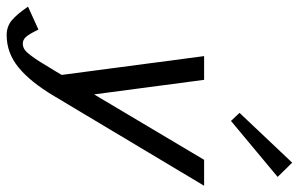

<svg xmlns="http://www.w3.org/2000/svg" viewBox="-206 -568 922 593"><g transform="rotate(90 255.5 -271.0)"><path d="M0 0ZM460.9 -711.9 504.9 -667 332 -522.9 307.1 -549.3ZM66.9 169.9Q40 169.9 21 153.8Q2 137.7 -21 104L49.8 71.8Q64.9 103 73.7 111.6Q82.5 120.1 92.8 120.1Q102.1 120.1 110.1 115.5Q118.2 110.8 129.6 95.5Q141.1 80.1 147 70.8Q152.8 61.5 169.9 33.2Q174.3 25.9 176.8 22L189.9 0L131.8 -439.9H205.1L250 -100.1L452.1 -439.9H532.2L254.9 23.9Q211.9 96.2 167 133.1Q122.1 169.9 66.9 169.9Z"/></g></svg>

Font: Pfennig
Style: Italic
Weight: 500
Italic angle: -13°
Version: Version 20120410 ; ttfautohint (v0.8)